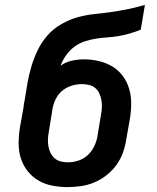

<svg xmlns="http://www.w3.org/2000/svg" viewBox="-20 -755 640 783"><path d="M255 8Q224 8 193 2Q162 -4 136.5 -19Q111 -34 92.5 -57.5Q74 -81 65 -109.5Q56 -138 56 -169.5Q56 -201 61 -233L76 -318Q77 -326 78 -333.5Q79 -341 81 -349Q86 -383 92 -416.5Q98 -450 108 -484Q118 -518 134 -551Q150 -584 174 -611Q198 -638 230 -656.5Q262 -675 296 -684.5Q330 -694 364.5 -697.5Q399 -701 434 -706Q469 -711 503 -718Q537 -725 571 -735L554 -634Q532 -625 509.5 -618.5Q487 -612 464 -608Q441 -604 418 -602.5Q395 -601 372 -597.5Q349 -594 326 -586.5Q303 -579 283.5 -564.5Q264 -550 249.5 -529.5Q235 -509 227 -487Q248 -502 273 -507.5Q298 -513 322 -513Q353 -513 383 -506Q413 -499 438 -484Q463 -469 480.5 -445.5Q498 -422 506.5 -393.5Q515 -365 515 -334Q515 -303 510 -272L495 -187Q491 -160 481.5 -133Q472 -106 455 -82.5Q438 -59 414.5 -40.5Q391 -22 364.5 -11Q338 0 310 4Q282 8 255 8ZM257 -93Q279 -93 301 -100.5Q323 -108 339.5 -124Q356 -140 365.5 -161Q375 -182 378 -203L392 -288Q395 -303 395.5 -318Q396 -333 393.5 -347Q391 -361 385 -374Q379 -387 368.5 -396Q358 -405 343.5 -408.5Q329 -412 314 -412Q293 -412 272 -405.5Q251 -399 234 -385Q217 -371 207 -350.5Q197 -330 194 -310L179 -217Q176 -202 175.5 -187Q175 -172 177.5 -157.5Q180 -143 186.5 -130.5Q193 -118 203.5 -109Q214 -100 228 -96.5Q242 -93 257 -93Z"/></svg>

Font: Iosevka Slab Extended Oblique
Style: Bold
Weight: 700
Width: 7
Italic angle: -9°
Monospace: yes
Designer: Belleve Invis
Foundry: Belleve Invis
Version: Version 11.1.1; ttfautohint (v1.8.3)